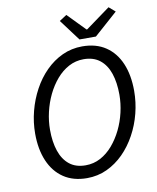

<svg xmlns="http://www.w3.org/2000/svg" viewBox="-93 -917 819 1000"><g transform="rotate(-10 316.5 -416.5)"><path d="M286.3 12Q213.7 12 163 -22.1Q112.3 -56.2 85.9 -118.2Q59.5 -180.2 59.5 -262.6Q59.5 -323 74.7 -381.5Q89.8 -440 118 -492Q146.1 -544 185.5 -583.4Q224.8 -622.8 273.8 -645.6Q322.8 -668.3 379.4 -668.3Q452.6 -668.3 503.3 -634.2Q553.9 -600.2 580 -538.5Q606.1 -476.8 606.1 -393.7Q606.1 -333.3 591.2 -274.8Q576.4 -216.3 547.9 -164.3Q519.5 -112.3 480.2 -72.9Q440.8 -33.5 391.8 -10.7Q342.8 12 286.3 12ZM290.7 -55.1Q333.1 -55.1 369.4 -74.5Q405.7 -93.9 434.6 -127.6Q463.5 -161.4 484.4 -204Q505.2 -246.7 516.1 -293.8Q527 -340.9 527 -387.3Q527 -451.4 510.8 -499.5Q494.5 -547.7 460.8 -574.4Q427 -601.2 374.9 -601.2Q332.6 -601.2 296.2 -581.8Q259.9 -562.4 231 -528.7Q202.1 -494.9 181.5 -452.3Q161 -409.6 150.1 -362.5Q139.2 -315.5 139.2 -269.1Q139.2 -204.9 155.5 -156.8Q171.7 -108.7 205.2 -81.9Q238.6 -55.1 290.7 -55.1ZM372.2 -706.3 288 -818.8 326.8 -843.9 417.2 -751.2H421.2L550.2 -845.2L583.3 -816.6L459.1 -706.3Z"/></g></svg>

Font: Source Sans Variable
Style: Italic
Weight: 200
Italic angle: -11°
Designer: Paul D. Hunt
Foundry: Adobe Systems Incorporated
Version: Version 3.006;hotconv 1.0.111;makeotfexe 2.5.65597